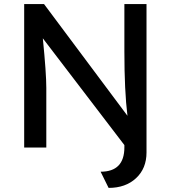

<svg xmlns="http://www.w3.org/2000/svg" viewBox="-20 -720 833 937"><path d="M471 118Q587 118 587 -1V-12L189 -533Q206 -363 206 -291V0H98V-700H195L602 -155Q587 -276 587 -470V-700H695V24Q695 102 644 149.5Q593 197 510 197Z"/></svg>

Font: Easer Grotesk
Style: Regular
Weight: 400
Designer: Boardeaser, Bonnie Shaver-Troup, Thomas Jockin
Foundry: Lexend
Version: Version 1.008;Glyphs 3.1.2 (3151)